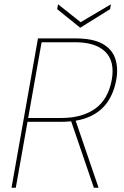

<svg xmlns="http://www.w3.org/2000/svg" viewBox="-20 -880 581 900"><path d="M34 0 158 -700H333Q415 -700 460 -675Q505 -650 520 -606Q535 -562 525 -506Q514 -445 483.5 -401Q453 -357 399.5 -333Q346 -309 264 -309H109L54 0ZM420 0 310 -322H332L442 0ZM112 -327H268Q365 -327 426 -370.5Q487 -414 504 -506Q519 -593 473.5 -637.5Q428 -682 331 -682H175ZM500 -860 496 -837 356 -750 248 -837 252 -860 358 -776Z"/></svg>

Font: DM Sans Thin
Style: Italic
Weight: 250
Italic angle: -10°
Designer: Colophon Foundry, Jonny Pinhorn
Foundry: Colophon Foundry
Version: Version 4.004;gftools[0.9.30]